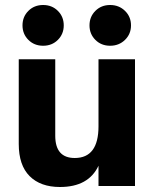

<svg xmlns="http://www.w3.org/2000/svg" viewBox="-20 -744 620 768"><path d="M152.5 -724Q188 -724 211.5 -700.5Q235 -677 235 -642.5Q235 -608 211.5 -584.5Q188 -561 152.5 -561Q117 -561 93.5 -584.5Q70 -608 70 -642.5Q70 -677 93.5 -700.5Q117 -724 152.5 -724ZM420.5 -724Q456 -724 480 -700.5Q504 -677 504 -642.5Q504 -608 480 -584.5Q456 -561 420.5 -561Q385 -561 361.5 -584.5Q338 -608 338 -642.5Q338 -677 361.5 -700.5Q385 -724 420.5 -724ZM520 0H374V-81Q334 4 220 4Q142 4 98.5 -39.5Q55 -83 55 -168V-507H201V-201Q201 -112 279 -112Q374 -112 374 -239V-507H520Z"/></svg>

Font: Hind Jalandhar
Style: Bold
Weight: 700
Designer: Namrata Goyal
Foundry: Indian Type Foundry
Version: Version 0.702;PS 1.0;hotconv 1.0.81;makeotf.lib2.5.63406